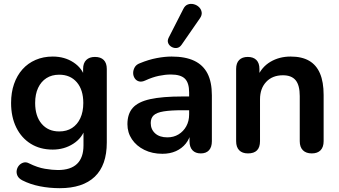

<svg xmlns="http://www.w3.org/2000/svg" viewBox="-20 -795 1776 1005"><path d="M293 190Q239 190 188.5 180Q138 170 97 149Q78 139 71.5 125Q65 111 67.5 96.5Q70 82 79.5 71Q89 60 103 56Q117 52 132 60Q176 82 215.5 88.5Q255 95 283 95Q350 95 383.5 62.5Q417 30 417 -34V-124H426Q411 -73 363.5 -42.5Q316 -12 256 -12Q190 -12 141 -42.5Q92 -73 65 -128Q38 -183 38 -256Q38 -311 53.5 -355.5Q69 -400 97.5 -432Q126 -464 166.5 -481.5Q207 -499 256 -499Q318 -499 364.5 -468.5Q411 -438 425 -388L415 -363V-434Q415 -465 431.5 -481Q448 -497 477 -497Q507 -497 523 -481Q539 -465 539 -434V-49Q539 70 476 130Q413 190 293 190ZM290 -107Q329 -107 357 -125Q385 -143 400.5 -176.5Q416 -210 416 -256Q416 -325 382 -364.5Q348 -404 290 -404Q251 -404 223 -386Q195 -368 179.5 -335Q164 -302 164 -256Q164 -187 198 -147Q232 -107 290 -107Z M830 10Q777 10 735.5 -10.5Q694 -31 670.5 -66Q647 -101 647 -145Q647 -199 675 -230.5Q703 -262 766 -276Q829 -290 935 -290H985V-218H936Q874 -218 837 -212Q800 -206 784.5 -191.5Q769 -177 769 -151Q769 -118 792 -97Q815 -76 856 -76Q889 -76 914.5 -91.5Q940 -107 955 -134Q970 -161 970 -196V-311Q970 -361 948 -383Q926 -405 874 -405Q845 -405 811.5 -398Q778 -391 741 -374Q722 -365 707.5 -369Q693 -373 685 -385.5Q677 -398 677 -413Q677 -428 685 -442.5Q693 -457 712 -464Q758 -483 800.5 -491Q843 -499 878 -499Q950 -499 996.5 -477Q1043 -455 1066 -410.5Q1089 -366 1089 -296V-56Q1089 -25 1074 -8.5Q1059 8 1031 8Q1003 8 987.5 -8.5Q972 -25 972 -56V-104H980Q973 -69 952.5 -43.5Q932 -18 901 -4Q870 10 830 10ZM930 -560Q920 -546 906 -544Q892 -542 879 -549Q866 -556 860.5 -569Q855 -582 863 -598L939 -747Q948 -766 963 -771.5Q978 -777 994 -773Q1010 -769 1021.5 -758Q1033 -747 1035.5 -731.5Q1038 -716 1027 -700Z M1278 8Q1248 8 1232 -8.5Q1216 -25 1216 -56V-434Q1216 -465 1232 -481Q1248 -497 1277 -497Q1306 -497 1322 -481Q1338 -465 1338 -434V-366L1327 -391Q1349 -444 1395.5 -471.5Q1442 -499 1501 -499Q1560 -499 1598 -477Q1636 -455 1655 -410.5Q1674 -366 1674 -298V-56Q1674 -25 1658 -8.5Q1642 8 1612 8Q1582 8 1565.5 -8.5Q1549 -25 1549 -56V-292Q1549 -349 1527.5 -375Q1506 -401 1461 -401Q1406 -401 1373.5 -366.5Q1341 -332 1341 -275V-56Q1341 8 1278 8Z"/></svg>

Font: Nunito ExtraLight
Style: Regular
Weight: 200
Designer: Vernon Adams
Foundry: Vernon Adams
Version: Version 3.602